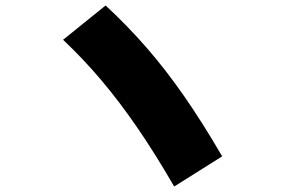

<svg xmlns="http://www.w3.org/2000/svg" viewBox="-20 -715 1040 700"><path d="M615 -35Q545 -156 480 -250.5Q415 -345 349.5 -422.5Q284 -500 210 -570L365 -695Q445 -621 515 -540.5Q585 -460 652 -363.5Q719 -267 790 -145Z"/></svg>

Font: M PLUS 2 Thin Black
Style: Regular
Weight: 900
Version: Version 1.001